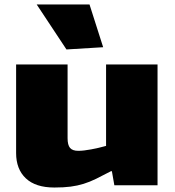

<svg xmlns="http://www.w3.org/2000/svg" viewBox="-20 -828 780 858"><path d="M223 10Q139 10 95.5 -31Q52 -72 52 -144V-540H282V-210Q282 -180 293 -167Q304 -154 330 -154Q353 -154 387.5 -160.5Q422 -167 454 -176V-540H684V0H491L480 -63H476Q438 -43 409.5 -29Q381 -15 353.5 -6.5Q326 2 295.5 6Q265 10 223 10ZM277 -607 144 -808H380L441 -617Z"/></svg>

Font: Encode Sans Wide
Style: Black
Weight: 900
Designer: Pablo Impallari, Andres Torresi
Foundry: Pablo Impallari, Andres Torresi
Version: Version 1.000; ttfautohint (v1.00) -l 8 -r 50 -G 200 -x 14 -